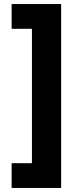

<svg xmlns="http://www.w3.org/2000/svg" viewBox="-20 -820 402 950"><path d="M282.5 110H37.5V-12.5H138V-677.5H37.5V-800H282.5Z"/></svg>

Font: Geologica Thin Cursive ExtraBold
Style: Regular
Weight: 800
Version: Version 1.010;gftools[0.9.28]